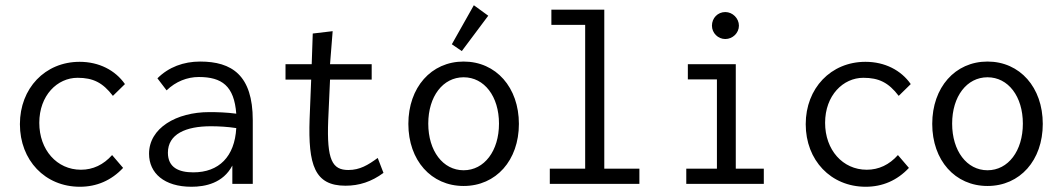

<svg xmlns="http://www.w3.org/2000/svg" viewBox="-20 -702 4040 733"><path d="M285 11C349 11 405 -13 450 -61L408 -110C375 -73 335 -54 289 -54C197 -54 130 -130 130 -233C130 -338 199 -405 276 -405C335 -405 372 -387 411 -336L457 -381C420 -434 358 -466 284 -466C152 -466 56 -365 56 -228C56 -90 152 11 285 11Z M711 11C764 11 832 -3 867 -70V0H945V-243C945 -415 865 -467 744 -467C681 -467 624 -446 581 -403L616 -357C651 -391 695 -408 739 -408C827 -408 874 -374 882 -268C844 -273 810 -274 779 -274C653 -274 549 -213 549 -115C549 -41 607 11 711 11ZM621 -119C621 -190 689 -220 785 -220C815 -220 850 -218 882 -213C876 -104 816 -44 718 -44C663 -44 621 -62 621 -119Z M1299 7C1351 7 1398 -8 1444 -42L1422 -99C1385 -72 1354 -53 1310 -53C1249 -53 1227 -90 1233 -243L1240 -398H1399V-457H1240L1250 -583L1174 -574L1170 -457H1070V-398H1168L1162 -248C1156 -72 1181 7 1299 7Z M1743 -507 1844 -642 1789 -682 1705 -533ZM1750 8C1874 8 1961 -90 1961 -229C1961 -368 1874 -467 1750 -467C1626 -467 1539 -368 1539 -229C1539 -90 1626 8 1750 8ZM1750 -52C1671 -52 1615 -126 1615 -230C1615 -334 1671 -407 1750 -407C1829 -407 1885 -334 1885 -230C1885 -126 1829 -52 1750 -52Z M2079 0H2421V-58H2287V-665H2085V-607H2214V-58H2079Z M2749 -553C2777 -553 2801 -576 2801 -604C2801 -632 2777 -656 2749 -656C2720 -656 2698 -633 2698 -604C2698 -576 2721 -553 2749 -553ZM2600 0H2896V-58H2789V-457H2606V-399H2717V-58H2600Z M3285 11C3349 11 3405 -13 3450 -61L3408 -110C3375 -73 3335 -54 3289 -54C3197 -54 3130 -130 3130 -233C3130 -338 3199 -405 3276 -405C3335 -405 3372 -387 3411 -336L3457 -381C3420 -434 3358 -466 3284 -466C3152 -466 3056 -365 3056 -228C3056 -90 3152 11 3285 11Z M3750 8C3874 8 3961 -90 3961 -229C3961 -368 3874 -467 3750 -467C3626 -467 3539 -368 3539 -229C3539 -90 3626 8 3750 8ZM3750 -52C3671 -52 3615 -126 3615 -230C3615 -334 3671 -407 3750 -407C3829 -407 3885 -334 3885 -230C3885 -126 3829 -52 3750 -52Z"/></svg>

Font: Inconsolata Thin
Style: Regular
Weight: 100
Monospace: yes
Designer: Raph Levien, Cyreal, Brenton Simpson
Foundry: Raph Levien, Cyreal, Google
Version: Version 3.100